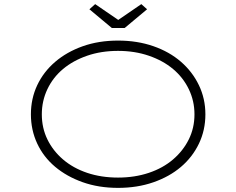

<svg xmlns="http://www.w3.org/2000/svg" viewBox="-20 -902 1147 932"><path d="M553 10Q459 10 381.5 -17.5Q304 -45 247.5 -92.5Q191 -140 160.5 -205.5Q130 -271 130 -347Q130 -423 160.5 -488Q191 -553 247.5 -601.5Q304 -650 381.5 -677.5Q459 -705 553 -705Q646 -705 724 -678Q802 -651 858 -602.5Q914 -554 945.5 -488.5Q977 -423 977 -347Q977 -270 945.5 -204.5Q914 -139 858 -91.5Q802 -44 724 -17Q646 10 553 10ZM553 -40Q634 -40 702.5 -63Q771 -86 820 -128Q869 -170 896.5 -225.5Q924 -281 924 -347Q924 -412 896.5 -469Q869 -526 820 -567Q771 -608 702.5 -631.5Q634 -655 553 -655Q471 -655 403 -631.5Q335 -608 286 -567Q237 -526 210 -469Q183 -412 183 -347Q183 -281 210 -225.5Q237 -170 286 -128Q335 -86 403 -63Q471 -40 553 -40ZM523 -766 414 -857 442 -882 569 -795H539L666 -882L694 -857L585 -766Z"/></svg>

Font: Lexend Zetta ExtraLight
Style: Regular
Weight: 250
Version: Version 1.007